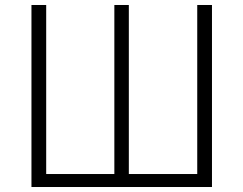

<svg xmlns="http://www.w3.org/2000/svg" viewBox="-20 -749 975 769"><path d="M106 0H829V-729H770V-52H496V-729H438V-52H165V-729H106Z"/></svg>

Font: Noto Sans CJK SC Light
Style: Regular
Weight: 300
Designer: Ryoko NISHIZUKA 西塚涼子 (kana, bopomofo & ideographs); Paul D. Hunt (Latin, Greek & Cyrillic); Sandoll Communications 산돌커뮤니
Foundry: Adobe
Version: Version 2.004;hotconv 1.0.118;makeotfexe 2.5.65603